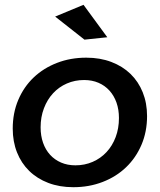

<svg xmlns="http://www.w3.org/2000/svg" viewBox="-20 -775 665 799"><path d="M339 -535Q396.5 -535 443.2 -517.2Q490 -499.5 523 -467.5Q556 -435.5 574 -390.8Q592 -346 592 -292Q592 -227 568.8 -172.5Q545.5 -118 504.5 -78.8Q463.5 -39.5 407.2 -17.8Q351 4 285 4Q227.5 4 181 -13.8Q134.5 -31.5 101.5 -63.8Q68.5 -96 50.8 -140.8Q33 -185.5 33 -240Q33 -305 56 -359.2Q79 -413.5 120 -452.5Q161 -491.5 217 -513.2Q273 -535 339 -535ZM330 -442Q291.5 -442 258.2 -427.5Q225 -413 200.8 -386.8Q176.5 -360.5 162.8 -324.2Q149 -288 149 -245Q149 -210 159.2 -180.8Q169.5 -151.5 188.5 -130.8Q207.5 -110 234.2 -98.5Q261 -87 294 -87Q332.5 -87 365.8 -101.5Q399 -116 423.2 -142Q447.5 -168 461.2 -204.2Q475 -240.5 475 -284Q475 -319 464.8 -348Q454.5 -377 435.5 -398Q416.5 -419 389.8 -430.5Q363 -442 330 -442ZM327.5 -755 426.5 -620 331.5 -610 209.5 -706Z"/></svg>

Font: Argentum Sans
Style: Italic
Weight: 400
Italic angle: -11.3099°
Designer: Julieta Ulanovsky, Owen Earl, Rasmus Andersson, Cristiano Sobral
Foundry: The Argentum Sans Project Authors
Version: Version 3.131; ttfautohint (v1.8.4.7-5d5b-dirty)